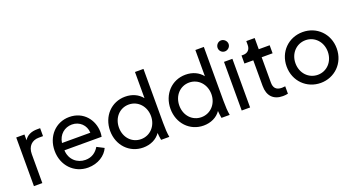

<svg xmlns="http://www.w3.org/2000/svg" viewBox="-50 -1374 3674 1999"><g transform="rotate(-20 1787.0 -374.0)"><path d="M72 0H165V-321C165 -407 216 -457 292 -457H339V-545H306C240 -545 191 -522 163 -475V-539H72Z M670 12C780 12 867 -47 900 -122L822 -162C791 -110 743 -73 671 -73C580 -73 502 -138 498 -242H910C913 -258 915 -277 915 -292C915 -426 821 -551 662 -551C513 -551 400 -433 400 -271C400 -109 515 12 670 12ZM500 -322C513 -413 581 -468 662 -468C745 -468 811 -407 814 -322Z M1281 12C1361 12 1431 -21 1471 -80C1472 -56 1476 -32 1481 0H1572C1564 -48 1561 -89 1561 -160V-757H1467V-467C1425 -520 1360 -551 1281 -551C1128 -551 1014 -430 1014 -269C1014 -109 1128 12 1281 12ZM1112 -269C1112 -379 1188 -461 1289 -461C1390 -461 1467 -378 1467 -269C1467 -160 1390 -78 1289 -78C1187 -78 1112 -160 1112 -269Z M1950 12C2030 12 2100 -21 2140 -80C2141 -56 2145 -32 2150 0H2241C2233 -48 2230 -89 2230 -160V-757H2136V-467C2094 -520 2029 -551 1950 -551C1797 -551 1683 -430 1683 -269C1683 -109 1797 12 1950 12ZM1781 -269C1781 -379 1857 -461 1958 -461C2059 -461 2136 -378 2136 -269C2136 -160 2059 -78 1958 -78C1856 -78 1781 -160 1781 -269Z M2374 0H2467V-539H2374ZM2361 -698C2361 -665 2388 -638 2421 -638C2454 -638 2483 -665 2483 -698C2483 -731 2454 -760 2421 -760C2388 -760 2361 -731 2361 -698Z M2830 6C2845 6 2869 4 2886 0V-82C2874 -80 2859 -79 2849 -79C2783 -79 2759 -114 2759 -169V-450H2880V-539H2759V-663H2666V-619C2666 -570 2636 -539 2588 -539H2568V-450H2666V-166C2666 -56 2725 6 2830 6Z M3248 12C3400 12 3525 -105 3525 -270C3525 -432 3404 -551 3248 -551C3090 -551 2970 -431 2970 -270C2970 -107 3093 12 3248 12ZM3068 -270C3068 -379 3146 -461 3248 -461C3348 -461 3426 -379 3426 -270C3426 -160 3348 -78 3248 -78C3146 -78 3068 -160 3068 -270Z"/></g></svg>

Font: Mluvka Medium
Style: Regular
Weight: 500
Designer: Modified by Jiří Krblich, Original typeface by Gumpita Rahayu
Foundry: Gumpita Rahayu & Jiří Krblich
Version: Version 2.000;Glyphs 3.1.1 (3134)